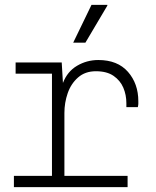

<svg xmlns="http://www.w3.org/2000/svg" viewBox="-20 -767 640 787"><path d="M193 0V-465H44V-511H233L238 -427Q256 -474 296 -497.5Q336 -521 383 -521Q462 -521 504.5 -472.5Q547 -424 547 -352Q547 -346 547 -341.5Q547 -337 545 -328H498V-344Q498 -378 485.5 -407.5Q473 -437 445.5 -456Q418 -475 373 -475Q329 -475 300 -449.5Q271 -424 257.5 -385Q244 -346 244 -304V0ZM37 0V-46H503V0ZM280 -592 355 -747H420V-744L330 -592Z"/></svg>

Font: Chivo Mono Thin
Style: Regular
Weight: 250
Designer: Hector Gatti
Foundry: Omnibus-Type
Version: Version 1.008